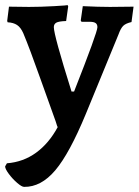

<svg xmlns="http://www.w3.org/2000/svg" viewBox="-35 -488 541 749"><path d="M-15 161 -8 149Q56 144 106 107.5Q156 71 190 8Q187 2 185.5 -4Q184 -10 182 -15Q169 -50 124.5 -175.5Q80 -301 56 -358Q46 -381 31.5 -390.5Q17 -400 -5 -401L-7 -406L0 -462L78 -461Q123 -461 176 -464Q229 -467 229 -468L231 -463L223 -406Q194 -405 184.5 -399.5Q175 -394 175 -382Q175 -351 244 -131H254Q345 -362 345 -382Q345 -393 338 -398Q331 -403 315 -403H283L280 -408L288 -464Q350 -461 394 -461L486 -462L478 -402Q456 -397 446 -387.5Q436 -378 427 -353L300 -44Q236 111 180.5 176.5Q125 242 59 241Q50 241 32 225.5Q14 210 -0.5 190.5Q-15 171 -15 161Z"/></svg>

Font: Alegreya
Style: Bold
Weight: 700
Designer: Juan Pablo del Peral
Foundry: Huerta Tipografica
Version: Version 2.008; ttfautohint (v1.8)